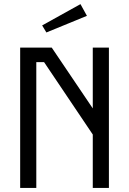

<svg xmlns="http://www.w3.org/2000/svg" viewBox="-20 -932 640 952"><path d="M440 -696V-394.5L236.5 -696H80V0H160V-624H198.5L440 -265V0H520V-696ZM379 -911.5 189 -806 210 -771 411 -853.5Z"/></svg>

Font: Kode Mono
Style: Regular
Weight: 400
Monospace: yes
Designer: Isa Ozler
Foundry: Kadena LLC
Version: Version 1.000;gftools[0.9.28]